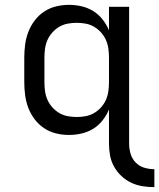

<svg xmlns="http://www.w3.org/2000/svg" viewBox="-20 -548 656 791"><path d="M616 223Q591 223 566.5 219Q542 215 520 204.5Q498 194 480 177Q462 160 450 138.5Q438 117 433.5 93Q429 69 429 44V-97Q419 -73 402.5 -52Q386 -31 364 -17.5Q342 -4 316.5 2Q291 8 264 8Q237 8 210.5 1.5Q184 -5 161.5 -20Q139 -35 122.5 -57Q106 -79 96.5 -104Q87 -129 83.5 -156Q80 -183 80 -210V-310Q80 -337 83.5 -364Q87 -391 96.5 -416Q106 -441 122.5 -463Q139 -485 161.5 -500Q184 -515 210.5 -521.5Q237 -528 264 -528Q291 -528 316.5 -522Q342 -516 364 -502.5Q386 -489 402.5 -468Q419 -447 429 -423V-520H512V44Q512 65 518 85.5Q524 106 539 121.5Q554 137 574.5 143Q595 149 616 149ZM296 -66Q315 -66 333.5 -69.5Q352 -73 368 -82.5Q384 -92 396.5 -106Q409 -120 416.5 -137Q424 -154 426.5 -172.5Q429 -191 429 -210V-310Q429 -329 426.5 -347.5Q424 -366 416.5 -383Q409 -400 396.5 -414Q384 -428 368 -437.5Q352 -447 333.5 -450.5Q315 -454 296 -454Q277 -454 258.5 -450.5Q240 -447 224 -437.5Q208 -428 195.5 -414Q183 -400 175.5 -383Q168 -366 165.5 -347.5Q163 -329 163 -310V-210Q163 -191 165.5 -172.5Q168 -154 175.5 -137Q183 -120 195.5 -106Q208 -92 224 -82.5Q240 -73 258.5 -69.5Q277 -66 296 -66Z"/></svg>

Font: R Plex Mono
Style: Regular
Weight: 400
Monospace: yes
Designer: Belleve Invis
Foundry: Belleve Invis
Version: Version 31.8.0